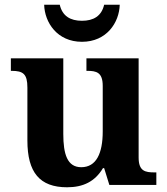

<svg xmlns="http://www.w3.org/2000/svg" viewBox="-20 -783 707 813"><path d="M327 -606C432 -606 485 -688 487 -763H421C410 -715 376 -695 327 -695C278 -695 244 -715 233 -763H167C169 -688 222 -606 327 -606ZM264 10C332 10 382 -14 416 -71H421L443 0H642V-53H634C595 -53 567 -58 567 -116V-536H346V-483H349C388 -483 415 -477 415 -419V-227C415 -134 388 -75 324 -75C265 -75 248 -130 248 -216V-536H26V-483H29C78 -483 96 -470 96 -412V-188C96 -53 148 10 264 10Z"/></svg>

Font: Noto Serif Georgian Bold
Style: Regular
Weight: 700
Designer: Monotype Design Team, Akaki Razmadze
Foundry: Google LLC
Version: Version 2.003